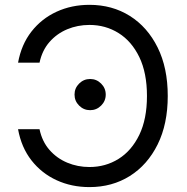

<svg xmlns="http://www.w3.org/2000/svg" viewBox="-20 -757 767 787"><path d="M54 -227.3H142Q152.7 -176.8 182.9 -142.4Q213.1 -108 255.7 -90.2Q298.3 -72.4 346.6 -72.4Q412.6 -72.4 466.1 -105.8Q519.5 -139.2 551 -204.2Q582.4 -269.2 582.4 -363.6Q582.4 -458.1 551 -523.1Q519.5 -588.1 466.1 -621.4Q412.6 -654.8 346.6 -654.8Q298.3 -654.8 255.7 -637.1Q213.1 -619.3 182.9 -584.9Q152.7 -550.4 142 -500H54Q67.5 -574.6 109 -627.7Q150.6 -680.8 212 -709Q273.4 -737.2 346.6 -737.2Q439.6 -737.2 512.1 -691.8Q584.5 -646.3 626.1 -562.5Q667.6 -478.7 667.6 -363.6Q667.6 -248.6 626.1 -164.8Q584.5 -81 512.1 -35.5Q439.6 9.9 346.6 9.9Q273.4 9.9 212 -18.3Q150.6 -46.5 109 -99.6Q67.5 -152.7 54 -227.3ZM349.4 -305.4Q323.2 -305.4 304.3 -324.2Q285.5 -343 285.5 -369.3Q285.5 -395.6 304.3 -414.4Q323.2 -433.2 349.4 -433.2Q375.7 -433.2 394.5 -414.4Q413.4 -395.6 413.4 -369.3Q413.4 -343 394.5 -324.2Q375.7 -305.4 349.4 -305.4Z"/></svg>

Font: Inter Alia
Style: Regular
Weight: 400
Designer: Rasmus Andersson (Latin, Greek, Cyrillic etc.) and Evan from Shavian.info (Shavian, old style figures)
Foundry: Shavian.info
Version: Version 0.001;git-37ab20767